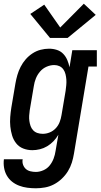

<svg xmlns="http://www.w3.org/2000/svg" viewBox="-24 -800 544 1033"><path d="M169 213Q146 213 123 210Q100 207 79 199Q58 191 41 177.5Q24 164 13 145Q2 126 -2 103Q-6 80 -3 57H98Q95 72 100 86Q105 100 115 109Q125 118 139.5 121.5Q154 125 169 125Q189 125 209.5 116Q230 107 243.5 90Q257 73 264.5 53Q272 33 275 12L290 -75Q279 -56 263.5 -40Q248 -24 229.5 -13Q211 -2 190.5 3Q170 8 150 8Q124 8 101 -1Q78 -10 63 -29Q48 -48 41 -71.5Q34 -95 31.5 -119.5Q29 -144 31 -170Q33 -196 37 -221L59 -351Q63 -374 69.5 -396.5Q76 -419 87 -440.5Q98 -462 114 -480.5Q130 -499 150.5 -512.5Q171 -526 194 -532Q217 -538 240 -538Q262 -538 282 -531.5Q302 -525 316 -510.5Q330 -496 338 -477Q346 -458 350 -438L365 -530H497V-442H452L374 26Q370 51 362.5 75Q355 99 341.5 121Q328 143 308.5 161.5Q289 180 266 192Q243 204 218 208.5Q193 213 169 213ZM206 -80Q225 -80 243.5 -87.5Q262 -95 276 -110Q290 -125 297 -143.5Q304 -162 307 -181L329 -311Q331 -326 332.5 -341.5Q334 -357 333 -371.5Q332 -386 328.5 -400.5Q325 -415 317 -426.5Q309 -438 296 -444Q283 -450 268 -450Q247 -450 226.5 -441Q206 -432 191.5 -415Q177 -398 169 -378Q161 -358 158 -337L136 -207Q134 -193 133 -178Q132 -163 134 -149Q136 -135 140.5 -122Q145 -109 154.5 -99Q164 -89 177.5 -84.5Q191 -80 206 -80ZM245 -596 139 -725 214 -775 300 -652 427 -780 491 -720 340 -596Z"/></svg>

Font: Iosevka Slab Semibold Oblique
Style: Regular
Weight: 600
Italic angle: -9°
Monospace: yes
Designer: Belleve Invis
Foundry: Belleve Invis
Version: Version 11.1.1; ttfautohint (v1.8.3)